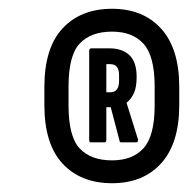

<svg xmlns="http://www.w3.org/2000/svg" viewBox="-20 -719 428 437"><path d="M235 -302Q164 -302 122.5 -346.5Q81 -391 81 -480V-521Q81 -610 122.5 -654.5Q164 -699 235 -699Q306 -699 347 -653.5Q388 -608 388 -521V-480Q388 -393 347 -347.5Q306 -302 235 -302ZM235 -354Q282 -354 307 -382Q332 -410 332 -479V-522Q332 -591 307 -619Q282 -647 235 -647Q187 -647 161.5 -620Q136 -593 136 -522V-479Q136 -408 161.5 -381Q187 -354 235 -354ZM186 -395Q183 -395 183 -401V-603Q183 -609 188 -609H229Q258 -609 274.5 -593.5Q291 -578 291 -544Q291 -521 285 -507.5Q279 -494 268 -485L294 -402Q295 -395 290 -395H256Q252 -395 252 -399L232 -475H222V-401Q222 -395 218 -395ZM222 -509H231Q251 -509 251 -535V-548Q251 -573 231 -573H222Z"/></svg>

Font: Sofia Sans Extra Condensed ExtraBold
Style: Italic
Weight: 800
Italic angle: -9°
Designer: Botio Nikoltchev, Ani Petrova
Foundry: lettersoup
Version: Version 4.101; ttfautohint (v1.8.4.7-5d5b)